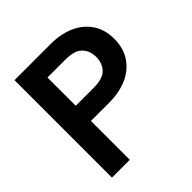

<svg xmlns="http://www.w3.org/2000/svg" viewBox="-188 -838 975 975"><g transform="rotate(-45 299.5 -350.0)"><path d="M64 0V-700H323Q396 -700 451.5 -675.5Q507 -651 539 -604Q571 -557 571 -490Q571 -423 539 -375.5Q507 -328 451.5 -303.5Q396 -279 323 -279H192V0ZM192 -388H320Q387 -388 414 -416.5Q441 -445 441 -490Q441 -534 414 -562.5Q387 -591 320 -591H192Z"/></g></svg>

Font: Rethink Sans
Style: Bold
Weight: 700
Designer: The Rethink Sans project authors (Hans Thiessen). DM Sans designed by Colophon Foundry.
Foundry: Rethink Communications LLC
Version: Version 1.001